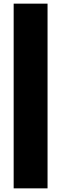

<svg xmlns="http://www.w3.org/2000/svg" viewBox="-20 -819 362 1054"><path d="M241 215H55V-799H241Z"/></svg>

Font: Repo
Style: ExtraBlack
Weight: 1000
Designer: Stefan Peev
Foundry: Context Ltd
Version: Version 001.000